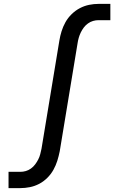

<svg xmlns="http://www.w3.org/2000/svg" viewBox="-20 -755 640 990"><path d="M24 215V131H85Q99 131 113 127Q127 123 139.5 114Q152 105 161 93Q170 81 177 67.5Q184 54 187.5 40Q191 26 194 12L286 -545Q290 -570 297.5 -594Q305 -618 317.5 -640.5Q330 -663 349.5 -682Q369 -701 392 -713Q415 -725 439.5 -730Q464 -735 489 -735H549V-651H488Q474 -651 460 -647Q446 -643 433.5 -634Q421 -625 412 -613Q403 -601 396.5 -587.5Q390 -574 386 -560Q382 -546 380 -532L288 25Q283 50 275.5 74Q268 98 255.5 120.5Q243 143 224 162Q205 181 182 193Q159 205 134 210Q109 215 84 215Z"/></svg>

Font: Iosevka Etoile Medium
Style: Italic
Weight: 500
Italic angle: -9°
Designer: Belleve Invis
Foundry: Belleve Invis
Version: Version 22.1.2; ttfautohint (v1.8.4)